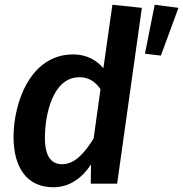

<svg xmlns="http://www.w3.org/2000/svg" viewBox="-20 -773 771 808"><path d="M453 -753 415 -486C387 -519 345 -544 288 -544C106 -544 37 -338 37 -197C37 -67 94 15 204 15C275 15 327 -26 363 -81L362 0H473L577 -740ZM631 -753 590 -547 657 -539 731 -740ZM314 -448C353 -448 380 -430 403 -398L374 -190C335 -128 295 -82 241 -82C198 -82 169 -112 169 -193C169 -289 201 -448 314 -448Z"/></svg>

Font: Fira Sans Medium
Style: Italic
Weight: 500
Italic angle: -8°
Designer: bBox Type GmbH & Carrois Corporate GbR & Edenspiekermann AG
Foundry: bBox Type GmbH & Carrois Corporate GbR & Edenspiekermann AG
Version: Version 4.301;PS 004.301;hotconv 1.0.88;makeotf.lib2.5.64775